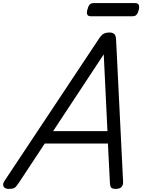

<svg xmlns="http://www.w3.org/2000/svg" viewBox="-73 -1206 918 1240"><path d="M-16 14Q-42 14 -50 -1.5Q-58 -17 -43 -39L566 -956Q581 -979 595.5 -987.5Q610 -996 635 -996Q654 -996 665 -986.5Q676 -977 677 -945L722 -31Q723 -11 711.5 1.5Q700 14 674 14Q652 14 645 5.5Q638 -3 637 -23L624 -279H216L49 -26Q32 0 21 7Q10 14 -16 14ZM270 -359H621L597 -855ZM514 -1101Q495 -1101 490.5 -1112.5Q486 -1124 491 -1142Q496 -1164 505 -1175Q514 -1186 532 -1186H799Q819 -1186 823.5 -1173.5Q828 -1161 823 -1142Q818 -1121 809 -1111Q800 -1101 782 -1101Z"/></svg>

Font: Playwrite IE
Style: Regular
Weight: 400
Designer: Veronika Burian, José Scaglione
Foundry: TypeTogether
Version: Version 1.002